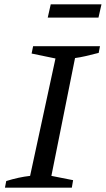

<svg xmlns="http://www.w3.org/2000/svg" viewBox="-20 -873 492 893"><path d="M3 0 9 -31Q38 -40 65.5 -46Q93 -52 120 -55L238 -601L127 -624L134 -658H445L439 -627Q404 -618 378 -612Q352 -606 329 -603L219 -55L320 -35L314 0ZM202 -791 216 -853H452L438 -791Z"/></svg>

Font: Piazzolla Thin Medium
Style: Italic
Weight: 500
Italic angle: -11.3°
Version: Version 2.005